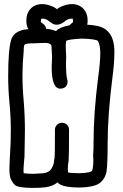

<svg xmlns="http://www.w3.org/2000/svg" viewBox="-20 -920 600 940"><path d="M145 -69 194 -72Q222 -76 233.5 -97Q245 -118 245 -135Q245 -141 247 -146Q249 -156 249 -285Q249 -299 259 -309Q269 -319 283 -319Q298 -319 308 -309Q318 -299 318 -285Q318 -151 316 -134Q312 -112 312 -89Q312 -82 313 -76Q326 -72 369 -72Q427 -74 431 -85Q437 -101 437 -137L436 -161Q438 -189 438 -219Q438 -365 460 -537Q471 -616 471 -660Q471 -699 459 -720Q447 -729 381 -731Q317 -728 304 -720Q302 -710 302 -693Q302 -675 303 -663Q304 -651 304 -642L303 -616Q303 -551 309 -532Q311 -526 311 -519Q311 -512 307 -503Q298 -486 275 -486Q233 -486 233 -592L235 -642Q235 -649 234 -659Q233 -669 233 -678Q233 -687 232 -694Q230 -709 203 -710Q186 -710 172.5 -709Q159 -708 148 -708Q112 -708 102 -703Q96 -699 96 -670Q90 -608 90 -551Q90 -489 96 -426Q102 -353 102 -281Q102 -249 101 -219Q100 -189 100 -159Q100 -149 98 -133Q95 -100 95 -86L96 -72Q115 -69 145 -69ZM407 -799Q431 -798 451 -794Q540 -779 540 -667Q540 -610 531 -545Q507 -357 507 -219Q507 -123 502 -83Q498 -51 473 -27.5Q448 -4 371 -2Q281 -2 262 -27Q238 -8 202 -3Q178 0 143 0Q70 0 53 -14Q29 -38 27 -70L26 -93Q26 -111 32 -221L33 -281Q33 -350 26 -421Q20 -484 20 -546Q20 -678 35 -726Q47 -764 98 -775Q105 -776 119 -777Q109 -792 109 -819Q109 -866 144 -889Q163 -900 186 -900Q213 -900 244 -885Q253 -880 259 -875Q265 -880 274 -885Q305 -900 332 -900Q355 -900 374 -889Q409 -866 409 -819Q409 -808 407 -799ZM206 -779Q232 -777 254 -768Q274 -788 320 -796L325 -801Q337 -811 338 -812Q338 -829 334 -829Q315 -829 300 -818Q278 -799 259 -799Q246 -799 237 -804.5Q228 -810 215.5 -819.5Q203 -829 185 -829Q180 -829 180 -812Q181 -811 194 -801Q204 -792 206 -779Z"/></svg>

Font: Bubblez Graffiti
Style: Regular
Weight: 400
Designer: GGBotNet
Foundry: GGBotNet
Version: 1.00